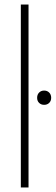

<svg xmlns="http://www.w3.org/2000/svg" viewBox="-20 -828 246 848"><path d="M72 0V-808H106V0ZM175 -365Q161.5 -365 152.8 -373.5Q144 -382 144 -396Q144 -410.5 152.8 -419.2Q161.5 -428 175 -428Q188.5 -428 197.2 -419.2Q206 -410.5 206 -396Q206 -382 197.2 -373.5Q188.5 -365 175 -365Z"/></svg>

Font: Encode Sans Condensed Condensed Thin
Style: Regular
Weight: 100
Width: 3
Designer: Multiple Designers
Foundry: Impallari Type
Version: Version 3.000; ttfautohint (v1.8.3) -l 8 -r 50 -G 200 -x 14 